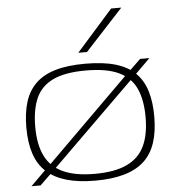

<svg xmlns="http://www.w3.org/2000/svg" viewBox="-55 -841 829 903"><g transform="rotate(-5 359.5 -390.0)"><path d="M359 10Q438 10 495.5 -6.5Q553 -23 589.5 -56.5Q626 -90 643.5 -142.5Q661 -195 661 -267Q661 -336 645 -387.5Q629 -439 594 -473.5Q559 -508 501 -525Q443 -542 359 -542Q275 -542 217.5 -525Q160 -508 124.5 -473.5Q89 -439 73 -387.5Q57 -336 57 -267Q57 -195 74.5 -142.5Q92 -90 129 -56.5Q166 -23 223 -6.5Q280 10 359 10ZM359 -22Q267 -22 209.5 -48.5Q152 -75 125.5 -129Q99 -183 99 -267Q99 -348 123 -402Q147 -456 204 -483Q261 -510 359 -510Q457 -510 514 -483Q571 -456 595.5 -402Q620 -348 620 -267Q620 -183 593.5 -129Q567 -75 509.5 -48.5Q452 -22 359 -22ZM57 10H100L164 -52L578 -459L662 -542H618L556 -482H555L143 -74H142ZM331 -596 503 -790H551L372 -596Z"/></g></svg>

Font: Georama Expanded ExtraLight
Style: Regular
Weight: 250
Width: 7
Designer: Jean-Baptiste Levee
Foundry: Production Type
Version: Version 1.001